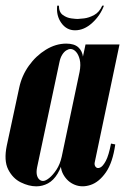

<svg xmlns="http://www.w3.org/2000/svg" viewBox="-30 -652 467 678"><path d="M305 -81Q302 -70 307.5 -63Q313 -56 323 -60Q333 -64 343.5 -83.5Q354 -103 362 -145L377 -142Q368 -78 344 -43.5Q320 -9 290 1Q260 11 234 0.5Q208 -10 193.5 -36Q179 -62 188 -99L272 -495H392ZM251 -398Q256 -424 251.5 -442Q247 -460 238 -469.5Q229 -479 219 -479Q212 -479 204 -474Q196 -469 189.5 -458.5Q183 -448 180 -433L101 -61Q98 -46 100 -35.5Q102 -25 108 -19Q114 -13 122 -13Q131 -13 144 -23.5Q157 -34 169.5 -53Q182 -72 188 -99ZM197 -102Q188 -63 173.5 -39Q159 -15 139.5 -4.5Q120 6 98 6Q72 6 43.5 -8Q15 -22 -1 -53.5Q-17 -85 -6 -138L38 -343Q47 -385 72 -420Q97 -455 132 -476.5Q167 -498 204 -498Q232 -498 246.5 -485Q261 -472 263.5 -448.5Q266 -425 260 -392ZM331 -632Q321 -609 302.5 -599Q284 -589 266.5 -587Q249 -585 244 -585Q238 -585 222 -587Q206 -589 192 -599Q178 -609 178 -632H172Q168 -597 186.5 -571Q205 -545 235 -545Q267 -545 295.5 -571Q324 -597 337 -632Z"/></svg>

Font: Emberly Black
Style: Italic
Weight: 900
Italic angle: -12°
Designer: Rajesh Rajput
Foundry: Rajesh Rajput
Version: Version 1.000